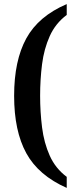

<svg xmlns="http://www.w3.org/2000/svg" viewBox="-20 -785 373 938"><path d="M306 133Q168 72 108.5 -36.5Q49 -145 49 -317Q49 -489 108.5 -597.5Q168 -706 306 -765V-712Q251 -671 223 -608.5Q195 -546 185.5 -471.5Q176 -397 176 -317Q176 -238 185.5 -162.5Q195 -87 223 -24.5Q251 38 306 79Z"/></svg>

Font: Noto Serif Thai Condensed SemiBold
Style: Regular
Weight: 600
Width: 3
Designer: Monotype Design Team
Foundry: Monotype Imaging Inc.
Version: Version 2.002; ttfautohint (v1.8.4.7-5d5b)